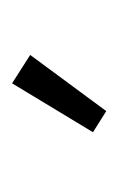

<svg xmlns="http://www.w3.org/2000/svg" viewBox="41 -772 196 318"><g transform="rotate(-90 139.0 -613.0)"><path d="M79 -557 160 -691 207 -661 114 -535Z"/></g></svg>

Font: Maitree Light
Style: Regular
Weight: 300
Designer: CadsonDemak Team
Foundry: CadsonDemak
Version: Version 1.001